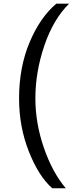

<svg xmlns="http://www.w3.org/2000/svg" viewBox="-20 -810 443 1047"><path d="M265.1 216.8Q190.9 151.4 137.5 16.6Q84 -118.2 84 -272.9Q84 -442.4 141.1 -578.6Q198.2 -714.8 287.1 -790H356.9Q271 -705.6 221.9 -561.5Q172.9 -417.5 172.9 -272.9Q172.9 -139.2 219 -4.9Q265.1 129.4 338.9 216.8Z"/></svg>

Font: Oakes Grotesk Medium
Style: Regular
Weight: 500
Designer: Samuel Oakes
Foundry: Samuel Oakes
Version: Version 1.000;PS 001.000;hotconv 1.0.88;makeotf.lib2.5.64775